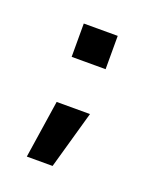

<svg xmlns="http://www.w3.org/2000/svg" viewBox="-60 -211 216 287"><g transform="rotate(20 48.5 -67.0)"><path d="M27 -122V-175H81V-122ZM82 -51 56 41H15L29 -51Z"/></g></svg>

Font: RIT Chingam
Style: Regular
Weight: 400
Version: Version 1.2.1